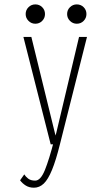

<svg xmlns="http://www.w3.org/2000/svg" viewBox="-20 -672 490 894"><path d="M126 -500 248.5 0H216L89 -500ZM348 -500H385L259 0Q240.5 74.5 222.2 119Q204 163.5 183.8 182.8Q163.5 202 138 202Q116 202 99.8 191.8Q83.5 181.5 73.5 167.5L93 140Q99 150 111 159.5Q123 169 144 169Q169 169 189 119.8Q209 70.5 232 -19L242 -53ZM144.5 -561.5Q126 -561.5 112.8 -574.8Q99.5 -588 99.5 -606.5Q99.5 -625.5 112.8 -638.5Q126 -651.5 144.5 -651.5Q163.5 -651.5 176.5 -638.5Q189.5 -625.5 189.5 -606.5Q189.5 -588 176.5 -574.8Q163.5 -561.5 144.5 -561.5ZM337.5 -561.5Q319 -561.5 305.8 -574.8Q292.5 -588 292.5 -606.5Q292.5 -625.5 305.8 -638.5Q319 -651.5 337.5 -651.5Q356.5 -651.5 369.5 -638.5Q382.5 -625.5 382.5 -606.5Q382.5 -588 369.5 -574.8Q356.5 -561.5 337.5 -561.5Z"/></svg>

Font: League Mono Thin Condensed
Style: Regular
Weight: 100
Width: 1
Designer: Tyler Finck
Foundry: The League of Moveable Type / Tyler Finck
Version: Version 2.300;RELEASE